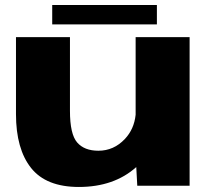

<svg xmlns="http://www.w3.org/2000/svg" viewBox="-20 -738 840 763"><path d="M525.5 0 521.5 -74Q433 5 293.5 5Q163.5 5 103.5 -70.5Q43.5 -146 43.5 -284.5V-590.5H258V-297.5Q258 -205 286.5 -172Q315 -139 371 -139Q432 -139 476 -185.5Q513 -224.5 519 -282V-590.5H733.5V0ZM187.5 -641V-718H603.5V-641Z"/></svg>

Font: Anybody ExtraExpanded ExtraBold
Style: Regular
Weight: 800
Width: 8
Designer: Tyler Finck
Foundry: Etcetera Type Company
Version: Version 1.010; ttfautohint (v1.8.3) -l 8 -r 50 -G 200 -x 14 